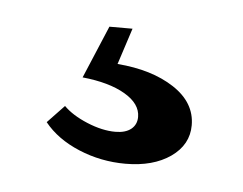

<svg xmlns="http://www.w3.org/2000/svg" viewBox="-28 -35 261 206"><g transform="rotate(5 103.0 67.5)"><path d="M24.9 103 43 84Q52.2 93.3 68.6 100.1Q85 106.9 99.1 106.9Q109.9 106.9 116 102.1Q122.1 97.2 122.1 88.9Q122.1 74.7 105 64.7Q87.9 54.7 59.1 51.8L83 -4.9H107.9L95.2 34.2Q132.3 37.1 156.2 52.7Q180.2 68.4 180.2 92.8Q180.2 113.8 161.4 127Q142.6 140.1 112.8 140.1Q86.4 140.1 62.5 130.1Q38.6 120.1 24.9 103Z"/></g></svg>

Font: Moniqa Black Paragraph
Style: Regular
Weight: 900
Designer: Rajesh Rajput
Foundry: Rajesh Rajput
Version: Version 1.000